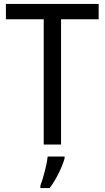

<svg xmlns="http://www.w3.org/2000/svg" viewBox="-20 -734 532 975"><path d="M290 0V-636H481V-714H10V-636H202V0ZM308 70V61H222C218 103 198 175 185 209V221H232C265 179 297 111 308 70Z"/></svg>

Font: Noto Sans Ethiopic SemiCondensed
Style: Regular
Weight: 400
Width: 4
Designer: Monotype Design Team
Foundry: Monotype Imaging Inc.
Version: Version 2.102